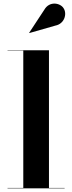

<svg xmlns="http://www.w3.org/2000/svg" viewBox="-20 -1023 392 1043"><path d="M281 -884C329 -893 346.5 -947 325 -979C307 -1007 249 -1019 221 -970.5L138.5 -845L139.5 -843.5ZM21 -2V0H331V-2H246V-750H21V-748H106.5V-2Z"/></svg>

Font: Bodoni* 96pt
Style: Bold
Weight: 700
Version: Version 2.3